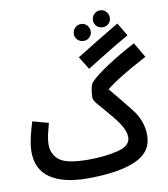

<svg xmlns="http://www.w3.org/2000/svg" viewBox="-101 -1027 993 1132"><g transform="rotate(-10 395.5 -460.5)"><path d="M721 -169Q721 -255 664.5 -327Q608 -399 544 -475Q587 -509 647.5 -545.5Q708 -582 791 -626L738 -716Q648 -669 570.5 -618Q493 -567 462 -534Q451 -523 446 -494.5Q441 -466 441 -443Q441 -426 470.5 -393Q500 -360 543 -308Q570 -276 589.5 -242Q609 -208 609 -177Q609 -125 531.5 -106Q454 -87 357 -87L332 21Q517 21 619 -23.5Q721 -68 721 -169ZM332 21 377 -10 357 -87Q224 -87 181.5 -122.5Q139 -158 139 -213Q139 -245 147.5 -280.5Q156 -316 163 -341L68 -367Q56 -330 44 -280Q32 -230 32 -189Q32 -84 110 -31.5Q188 21 332 21ZM452 -614Q507 -648 570 -687Q633 -726 709 -769L662 -848Q511 -758 404 -691ZM574.6 -841.1Q595.7 -841.1 610.2 -855.6Q624.7 -870.1 624.7 -890.3Q624.7 -911.4 610.2 -926.8Q595.7 -942.2 574.6 -942.2Q552.6 -942.2 538.1 -926.8Q523.6 -911.4 523.6 -890.3Q523.6 -870.1 538.1 -855.6Q552.6 -841.1 574.6 -841.1ZM450.6 -781.3Q470.8 -781.3 485.3 -795.8Q499.8 -810.3 499.8 -830.5Q499.8 -851.6 485.3 -867Q470.8 -882.4 450.6 -882.4Q427.7 -882.4 413.2 -867Q398.7 -851.6 398.7 -830.5Q398.7 -810.3 413.2 -795.8Q427.7 -781.3 450.6 -781.3Z"/></g></svg>

Font: Noto Sans Arabic UI ExtraCondensed Semi
Style: Regular
Weight: 600
Width: 3
Designer: Nadine Chahine - Monotype Design Team
Foundry: Monotype Imaging Inc.
Version: Version 1.900